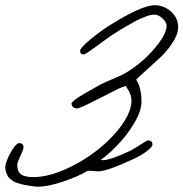

<svg xmlns="http://www.w3.org/2000/svg" viewBox="-40 -702 700 733"><path d="M640.1 -598.1Q640.1 -571.3 619.1 -539.3Q598.1 -507.3 573.5 -484.1Q548.8 -460.9 518.8 -434.3Q488.8 -407.7 480 -397.9Q501.5 -364.3 500 -308.1Q498.5 -279.3 478.3 -242.4Q458 -205.6 428.2 -169.9Q379.9 -114.7 344.2 -91.8Q355 -89.4 366.2 -91.8Q396.5 -98.6 443.8 -120.1Q456.1 -125 475.6 -137Q495.1 -148.9 508.8 -157.7Q522.5 -166.5 525.9 -166Q534.7 -165 538.3 -161.6Q542 -158.2 542 -149.9Q542 -141.1 519.8 -124.3Q497.6 -107.4 467.8 -94.2Q372.6 -49.8 337.9 -47.9Q333 -47.4 316.4 -49.1Q299.8 -50.8 293.9 -49.8Q257.3 -26.9 192.6 -6.1Q127.9 14.6 91.8 9.8Q77.6 7.8 74 7.3Q70.3 6.8 57.6 4.6Q44.9 2.4 40.5 1Q36.1 -0.5 25.6 -3.7Q15.1 -6.8 11 -10Q6.8 -13.2 -0.5 -18.6Q-7.8 -23.9 -10.7 -30Q-13.7 -36.1 -16.6 -44.2Q-19.5 -52.2 -20 -62Q-20.5 -72.8 -11 -95.9Q-1.5 -119.1 12.5 -138.4Q26.4 -157.7 36.1 -155.8Q42 -154.8 46.1 -150.4Q50.3 -146 49.8 -138.2Q48.3 -128.4 36.9 -104.2Q25.4 -80.1 25.9 -71.8Q25.9 -47.9 39.6 -36.9Q53.2 -25.9 87.9 -25.9Q149.4 -25.9 228.5 -64.5Q307.6 -103 372.1 -164.1Q458 -248 461.9 -314Q462.4 -325.7 459 -336.9Q455.6 -348.1 452.4 -353.8Q449.2 -359.4 439.9 -374Q427.7 -370.1 419.4 -366.5Q411.1 -362.8 406.2 -360.4Q401.4 -357.9 389.4 -351.8Q377.4 -345.7 366.2 -339.8Q354.5 -334.5 325.7 -319.6Q296.9 -304.7 277.8 -296.1Q258.8 -287.6 252 -288.1Q235.8 -289.6 232.9 -305.2Q232.4 -307.1 234.4 -309.8Q236.3 -312.5 240.2 -316.2Q244.1 -319.8 248.8 -323.2Q253.4 -326.7 260.7 -331.3Q268.1 -335.9 273.9 -339.6Q279.8 -343.3 288.8 -348.4Q297.9 -353.5 304 -356.9Q310.1 -360.4 319.6 -365.7Q329.1 -371.1 334 -374Q353.5 -385.3 389.9 -400.1Q426.3 -415 443.8 -425.8Q506.8 -465.3 551.5 -518.8Q596.2 -572.3 596.2 -604Q596.2 -616.2 581.1 -630.9Q565.9 -645.5 551.8 -646Q543.9 -646.5 534.4 -644.5Q524.9 -642.6 513.2 -637.7Q501.5 -632.8 492.4 -628.9Q483.4 -625 468.3 -616.5Q453.1 -607.9 445.8 -603.8Q438.5 -599.6 421.6 -589.4Q404.8 -579.1 399.9 -576.2Q384.8 -566.9 356 -545.7Q327.1 -524.4 305.9 -509.3Q284.7 -494.1 279.8 -494.1Q264.6 -494.1 266.1 -509.8Q267.6 -520.5 305.7 -552Q343.8 -583.5 379.9 -606Q502.9 -683.1 551.8 -682.1Q587.4 -681.2 613.8 -657Q640.1 -632.8 640.1 -598.1Z"/></svg>

Font: Gogol
Style: Regular
Weight: 400
Italic angle: -48°
Designer: Gennady Fridman
Foundry: ParaType Ltd
Version: Version 1.001